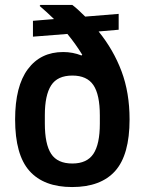

<svg xmlns="http://www.w3.org/2000/svg" viewBox="-20 -743 584 775"><path d="M271 12Q157 12 99 -53Q41 -118 41 -261Q41 -395 92.5 -464Q144 -533 235 -533Q274 -533 309 -519L312 -522Q285 -566 252 -606L113 -595V-659L198 -666Q184 -680 169.5 -693Q155 -706 140 -719L143 -723H272Q284 -714 298.5 -700.5Q313 -687 324 -676L459 -687V-623L378 -616Q438 -542 470.5 -455.5Q503 -369 503 -261Q503 -118 445 -53Q387 12 271 12ZM272 -83Q331 -83 357 -122Q383 -161 383 -244V-277Q383 -361 357 -399.5Q331 -438 272 -438Q212 -438 186.5 -398.5Q161 -359 161 -278V-245Q161 -161 186.5 -122Q212 -83 272 -83Z"/></svg>

Font: Archivo SemiCondensed SemiBold
Style: Regular
Weight: 600
Width: 4
Designer: Hector Gatti
Foundry: Omnibus-Type
Version: Version 2.001; ttfautohint (v1.8.3)